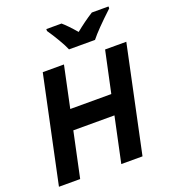

<svg xmlns="http://www.w3.org/2000/svg" viewBox="-160 -1028 1020 1146"><g transform="rotate(-20 350.0 -455.0)"><path d="M546.9 0H412.1L473.1 -287.1H211.9L150.9 0H16.1L159.2 -675.8H293.9L238.3 -413.1H499L555.2 -675.8H689.9ZM518.1 -750H353Q342.3 -776.4 316.9 -819.6Q291.5 -862.8 267.1 -897.9V-910.2H363.8Q394.5 -884.3 442.9 -828.1Q499 -874 556.2 -910.2H662.1V-897.9Q558.6 -801.3 518.1 -750Z"/></g></svg>

Font: Cadman
Style: Bold Italic
Weight: 700
Italic angle: -12°
Designer: Paul James MIller
Foundry: High-Logic / Made with FontCreator
Version: Version 2.114;March 28, 2021;FontCreator 13.0.0.2683 64-bit